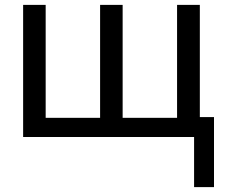

<svg xmlns="http://www.w3.org/2000/svg" viewBox="-20 -558 916 782"><path d="M770.5 -81.1H851.6V204.1H770.5ZM74.2 0V-538.1H166V-78.1H387.7V-538.1H479.5V-78.1H701.2V-538.1H793.9V0Z"/></svg>

Font: Gothic A1 Medium
Style: Regular
Weight: 500
Designer: HanYang I&C Co.,Ltd.
Foundry: HanYang I&C Co.,Ltd.
Version: Version 2.50